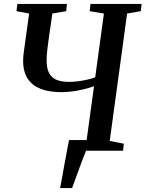

<svg xmlns="http://www.w3.org/2000/svg" viewBox="-20 -763 737 972"><path d="M284.5 189Q289.5 162 295.5 128.5Q301.5 95 307.8 60.8Q314 26.5 319.8 -3.8Q325.5 -34 329.5 -54H438L415.5 0Q410 12.5 400.5 37.8Q391 63 380.2 92.5Q369.5 122 360 148.2Q350.5 174.5 345 189ZM323.5 0 328 -36 418 -49.5 456 -326.5Q431.5 -317.5 403 -310.8Q374.5 -304 345.8 -300.2Q317 -296.5 291.5 -296.5Q238.5 -296.5 201.2 -308Q164 -319.5 141 -340.2Q118 -361 107.5 -390Q97 -419 97 -454Q97 -467 98.2 -480.8Q99.5 -494.5 101.5 -507L127.5 -694.5L63.5 -706.5L68 -743H319L315 -706.5L245 -694.5L227 -569Q222.5 -537.5 219.2 -509Q216 -480.5 216 -457Q216 -421.5 226.5 -397.2Q237 -373 262 -360.8Q287 -348.5 330 -348.5Q350.5 -348.5 374.8 -351.5Q399 -354.5 422 -359.8Q445 -365 462 -371.5L506 -694.5L434 -706.5L438 -743H697L692.5 -706.5L623.5 -694.5L535.5 -49.5L607 -35.5L603 0Z"/></svg>

Font: Merriweather 60pt Medium
Style: Italic
Weight: 500
Italic angle: -7.8°
Version: Version 2.101